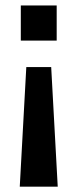

<svg xmlns="http://www.w3.org/2000/svg" viewBox="-20 -540 288 716"><path d="M78.1 -290H170.9L195.3 156.2H53.7ZM57.6 -519.5H191.4V-388.7H57.6Z"/></svg>

Font: Dinish
Style: Bold
Weight: 700
Designer: Bert Driehuis
Foundry: Playbeing
Version: Version 3.006; git-39231f3c-release